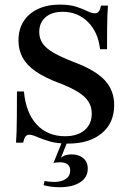

<svg xmlns="http://www.w3.org/2000/svg" viewBox="-20 -602 552 820"><path d="M271 11.3Q223.4 11.3 191.1 1.6Q158.9 -8.1 138.3 -17.3Q117.7 -26.6 104.8 -26.6Q94.4 -26.6 88.3 -18.1Q82.3 -9.7 79 7.3H48.4Q50 -12.1 50.8 -38.7Q51.6 -65.3 52 -106.5Q52.4 -147.6 52.4 -211.3H82.3Q90.3 -120.2 136.7 -70.2Q183.1 -20.2 258.1 -20.2Q310.5 -20.2 341.1 -46Q371.8 -71.8 371.8 -116.9Q371.8 -146 357.7 -168.1Q343.5 -190.3 312.5 -209.7Q281.5 -229 229.8 -248.4Q170.2 -271 132.3 -297.2Q94.4 -323.4 76.6 -356Q58.9 -388.7 58.9 -429Q58.9 -475.8 80.2 -510.1Q101.6 -544.4 141.5 -563.3Q181.5 -582.3 234.7 -582.3Q278.2 -582.3 306.5 -573Q334.7 -563.7 353.2 -554.4Q371.8 -545.2 385.5 -545.2Q396 -545.2 402 -553.2Q408.1 -561.3 411.3 -578.2H441.1Q439.5 -560.5 438.7 -537.9Q437.9 -515.3 437.5 -481Q437.1 -446.8 437.1 -391.9H407.3Q399.2 -464.5 355.6 -508.1Q312.1 -551.6 247.6 -551.6Q200.8 -551.6 174.2 -528.2Q147.6 -504.8 147.6 -465.3Q147.6 -437.9 162.1 -416.5Q176.6 -395.2 209.7 -376.2Q242.7 -357.3 299.2 -335.5Q388.7 -301.6 428.2 -258.5Q467.7 -215.3 467.7 -153.2Q467.7 -76.6 414.5 -32.7Q361.3 11.3 271 11.3ZM234.7 197.6Q216.1 197.6 197.6 195.2Q179 192.7 166.1 188.7L170.2 171Q178.2 172.6 189.1 173.8Q200 175 210.5 175Q242.7 175 261.3 162.1Q279.8 149.2 279.8 126.6Q279.8 108.9 268.5 100Q257.3 91.1 236.3 91.1Q228.2 91.1 220.6 91.9Q212.9 92.7 208.1 94.4L246 1.6H268.5L240.3 71.8Q250 63.7 261.3 60.5Q272.6 57.3 285.5 57.3Q316.1 57.3 335.5 73.4Q354.8 89.5 354.8 118.5Q354.8 155.6 322.2 176.6Q289.5 197.6 234.7 197.6Z"/></svg>

Font: Playfair SemiBold
Style: Regular
Weight: 600
Designer: Claus Eggers Sørensen
Foundry: Claus Eggers Sørensen
Version: Version 2.001;gftools[0.9.30]